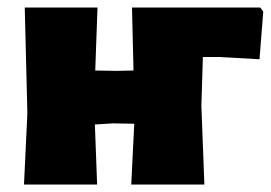

<svg xmlns="http://www.w3.org/2000/svg" viewBox="-20 -492 722 512"><path d="M44 0H239L233 -160L281 -163L338 -162L330 0H525L517 -210L521 -340H564L672 -334L682 -461L674 -472H332L336 -304L291 -303L234 -304L240 -472H46L53 -190Z"/></svg>

Font: Luna Sans Black
Style: Regular
Weight: 900
Designer: Juan Pablo del Peral
Foundry: Huerta Tipografica
Version: Version 2.001; ttfautohint (v1.5)